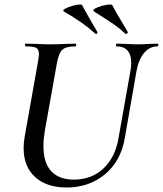

<svg xmlns="http://www.w3.org/2000/svg" viewBox="-20 -819 724 853"><path d="M563 -540Q563 -576 546.5 -594.5Q530 -613 498 -613Q495 -613 495.5 -619Q496 -625 498 -625L540 -624Q574 -622 593 -622Q612 -622 644 -624L680 -625Q684 -625 683.5 -619Q683 -613 680 -613Q644 -613 619.5 -583Q595 -553 586 -501L534 -203Q516 -102 445.5 -44Q375 14 276 14Q187 14 136 -32.5Q85 -79 85 -160Q85 -185 89 -208L149 -546Q153 -572 153 -578Q153 -600 140.5 -606.5Q128 -613 94 -613Q91 -613 91 -619Q91 -625 93 -625L141 -624Q181 -622 203 -622Q231 -622 273 -624L316 -625Q319 -625 318.5 -619Q318 -613 316 -613Q273 -613 257 -598Q241 -583 233 -539L179 -237Q173 -200 173 -170Q173 -95 208 -58Q243 -21 308 -21Q387 -21 440 -71Q493 -121 507 -208L560 -507Q563 -525 563 -540ZM429 -748 398 -768Q390 -774 402 -781Q414 -788 435 -793.5Q456 -799 469 -799Q478 -799 479 -796Q492 -769 524 -717L547 -678L548 -676Q548 -672 544 -669.5Q540 -667 537 -669Q514 -691 492 -706.5Q470 -722 429 -748ZM264 -768Q256 -773 268.5 -780Q281 -787 301.5 -793Q322 -799 335 -799Q344 -799 345 -796Q357 -772 385 -724L412 -678Q413 -677 413 -675Q413 -671 409.5 -669Q406 -667 404 -669Q373 -697 341.5 -719Q310 -741 264 -768Z"/></svg>

Font: Cormorant Garamond SemiBold
Style: Italic
Weight: 600
Italic angle: -10°
Designer: Christian Thalmann (Catharsis Fonts)
Foundry: Catharsis Fonts
Version: Version 4.000